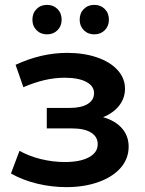

<svg xmlns="http://www.w3.org/2000/svg" viewBox="-20 -759 594 788"><path d="M508 -157Q508 -108 475.5 -70.5Q443 -33 384.5 -12Q326 9 253 9Q191 9 131.5 -5.5Q72 -20 25 -47L60 -140Q99 -118 148 -106Q197 -94 246 -94Q309 -94 345 -113.5Q381 -133 381 -167Q381 -198 353.5 -215Q326 -232 275 -232H172V-316H265Q313 -316 339.5 -332Q366 -348 366 -377Q366 -406 334 -423Q302 -440 245 -440Q165 -440 76 -401L44 -493Q149 -542 256 -542Q324 -542 378 -523.5Q432 -505 462.5 -471.5Q493 -438 493 -395Q493 -356 469 -325.5Q445 -295 403 -278Q453 -264 480.5 -232.5Q508 -201 508 -157ZM113 -678Q113 -705 130 -722Q147 -739 173 -739Q199 -739 216 -722Q233 -705 233 -678Q233 -652 216 -635Q199 -618 173 -618Q147 -618 130 -635Q113 -652 113 -678ZM307 -678Q307 -705 324 -722Q341 -739 367 -739Q393 -739 410 -722Q427 -705 427 -678Q427 -652 410 -635Q393 -618 367 -618Q341 -618 324 -635Q307 -652 307 -678Z"/></svg>

Font: mBank SemiBold
Style: Regular
Weight: 600
Designer: Julieta Ulanovsky
Foundry: Julieta Ulanovsky
Version: Version 7.200